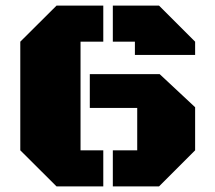

<svg xmlns="http://www.w3.org/2000/svg" viewBox="-20 -668 772 688"><path d="M268.6 -129.4H350.1V0H182.6L52.7 -129.4V-518.6L182.6 -647.9H350.1V-518.6H268.6ZM301.8 -281.2V-402.3H552.2L679.2 -283.7V-129.4L549.8 0H384.3V-129.4H471.7V-281.2ZM384.3 -518.6V-647.9H549.8L679.2 -518.6V-471.2H463.4V-518.6Z"/></svg>

Font: Black Ops One
Style: Regular
Weight: 400
Designer: James Grieshaber
Foundry: James Grieshaber
Version: Version 1.002